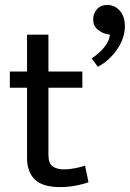

<svg xmlns="http://www.w3.org/2000/svg" viewBox="-20 -761 528 781"><path d="M315 -404H177V-131Q177 -96 194.5 -84Q212 -72 240 -72Q260 -72 284 -76.5Q308 -81 326 -87L340 -20Q320 -12 289 -6Q258 0 224 0Q154 0 122 -30.5Q90 -61 90 -119V-404H20V-470H90V-620H177V-470H315ZM409 -624Q394 -627 376.5 -641.5Q359 -656 359 -682Q359 -706 374.5 -723.5Q390 -741 418 -741Q430 -741 442 -736Q454 -731 464.5 -720.5Q475 -710 481.5 -693.5Q488 -677 488 -653Q488 -630 480 -606.5Q472 -583 457 -561Q442 -539 422 -520.5Q402 -502 378 -489L353 -524Q381 -541 403 -567.5Q425 -594 427 -620Z"/></svg>

Font: Ek Mukta
Style: Regular
Weight: 400
Designer: Girish Dalvi and Yashodeep Gholap
Foundry: Ek Type
Version: Version 2.538;PS 1.001;hotconv 16.6.51;makeotf.lib2.5.65220;